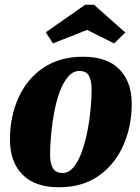

<svg xmlns="http://www.w3.org/2000/svg" viewBox="-20 -769 591 809"><path d="M228 20Q127 20 74.5 -33.5Q22 -87 22 -181Q22 -277 57.5 -356.5Q93 -436 162 -483Q231 -530 330 -530Q431 -530 483 -477Q535 -424 535 -332Q535 -236 499.5 -156Q464 -76 395.5 -28Q327 20 228 20ZM244 -40Q269 -40 289 -63.5Q309 -87 323.5 -126Q338 -165 347.5 -212Q357 -259 361.5 -306.5Q366 -354 366 -394Q366 -428 355 -449Q344 -470 314 -470Q288 -470 267.5 -446.5Q247 -423 232.5 -384.5Q218 -346 209 -299Q200 -252 195.5 -204Q191 -156 191 -116Q191 -82 202.5 -61Q214 -40 244 -40ZM203 -586 173 -633 339 -749H376L508 -632L461 -586L347 -643Z"/></svg>

Font: Sansita Swashed
Style: Bold
Weight: 700
Designer: Pablo Cosgaya
Foundry: Omnibus-Type
Version: Version 1.003; ttfautohint (v1.8.3)